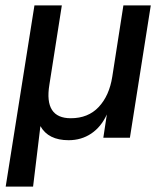

<svg xmlns="http://www.w3.org/2000/svg" viewBox="-20 -508 609 708"><path d="M1 180 107 -488H208L162 -195Q142 -72 241 -72Q305 -72 344 -113.5Q383 -155 394 -225L435 -488H536L459 0H361L374 -86Q353 -40 316.5 -15.5Q280 9 233 9Q158 9 129 -43L102 180Z"/></svg>

Font: Nunito Sans SemiBold
Style: Italic
Weight: 600
Italic angle: -9°
Designer: Vernon Adams
Foundry: Vernon Adams
Version: Version 3.006; ttfautohint (v1.8.3)